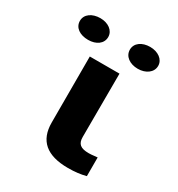

<svg xmlns="http://www.w3.org/2000/svg" viewBox="-172 -833 885 952"><g transform="rotate(30 270.5 -357.0)"><path d="M357 5C398 5 429 1 459 -7V-114L438 -112C430 -111 420 -110 410 -110C363 -110 344 -125 344 -165L345 -528H175V-150C175 -47 235 5 357 5ZM126 -595C172 -595 206 -619 206 -657C206 -694 171 -719 126 -719C80 -719 44 -695 44 -657C44 -618 79 -595 126 -595ZM411 -594C456 -594 492 -619 492 -657C492 -694 456 -719 411 -719C365 -719 330 -695 330 -657C330 -619 365 -594 411 -594Z"/></g></svg>

Font: Asimov
Style: XWid
Weight: 500
Designer: Google
Version: Version 2.000980; 2014